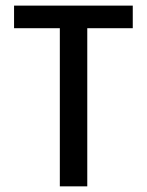

<svg xmlns="http://www.w3.org/2000/svg" viewBox="-20 -660 520 680"><path d="M450.2 -560.1H289.1V0H191.9V-560.1H29.8V-640.1H450.2Z"/></svg>

Font: Laconic
Style: Regular
Weight: 400
Designer: Robby Woodard
Version: Version 1.000